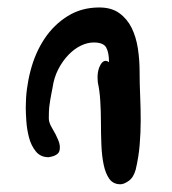

<svg xmlns="http://www.w3.org/2000/svg" viewBox="-20 -490 457 509"><path d="M239.3 -271.5Q236.3 -299.3 245.8 -317.1Q255.4 -335 269 -325.2Q269 -350.1 261.7 -363.8Q254.4 -377.4 228.5 -377.4Q211.9 -377.4 194.6 -369.1Q177.2 -360.8 161.6 -344.7Q146 -328.6 134.5 -306.4Q123 -284.2 119.1 -256.3Q117.2 -247.6 116 -240.5Q114.7 -233.4 113.3 -225.6Q111.8 -217.8 110.6 -206.8Q109.4 -195.8 109.4 -175.8Q109.4 -164.6 118.7 -149.4Q127.9 -134.3 134.5 -118.4Q141.1 -102.5 137.5 -89.8Q133.8 -77.1 108.9 -73.2Q87.4 -73.2 75 -88.6Q62.5 -104 56.9 -125.5Q51.3 -147 49.8 -169.2Q48.3 -191.4 48.3 -205.1Q48.3 -254.4 60.8 -302.2Q73.2 -350.1 98.1 -387.5Q123 -424.8 159.7 -447.5Q196.3 -470.2 243.2 -470.2Q275.4 -470.2 296.1 -455.3Q316.9 -440.4 328.9 -416.3Q340.8 -392.1 345.5 -361.6Q350.1 -331.1 350.1 -300.3Q350.1 -267.1 351.6 -235.1Q353 -203.1 353 -170.9Q353 -138.7 350.3 -106.4Q347.7 -74.2 339.8 -40.5Q334 -19.5 321.3 -10.5Q308.6 -1.5 299.3 -1.5Q280.3 -1.5 270 -15.6Q259.8 -29.8 254.9 -53Q250 -76.2 248.8 -105.7Q247.6 -135.3 247.6 -165Q247.6 -194.8 245.8 -222.7Q244.1 -250.5 239.3 -271.5Z"/></svg>

Font: AKL 022
Style: Regular
Weight: 400
Designer: AKL
Foundry: AKL
Version: Version 2.053;August 19, 2024;FontCreator 13.0.0.2675 64-bit